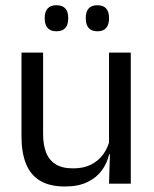

<svg xmlns="http://www.w3.org/2000/svg" viewBox="-20 -684 573 715"><path d="M140.5 -488V-184.5Q140.5 -146 151.2 -117.2Q162 -88.5 186.5 -72.8Q211 -57 252.5 -57Q291.5 -57 319.5 -71.2Q347.5 -85.5 365.2 -110.5Q383 -135.5 389.5 -167L404 -109.5H386.5Q379 -76.5 359 -49.2Q339 -22 305.2 -5.8Q271.5 10.5 222 10.5Q164.5 10.5 128.8 -11.2Q93 -33 76.5 -74.8Q60 -116.5 60 -175.5V-488ZM467 -488V0H386L389.5 -117L386 -122V-488ZM190 -567.5Q168.5 -567.5 157.5 -579.8Q146.5 -592 146.5 -614.5V-618Q146.5 -640.5 157.5 -652.5Q168.5 -664.5 190 -664.5Q212.5 -664.5 223.2 -652.5Q234 -640.5 234 -618V-614.5Q234 -592 223.2 -579.8Q212.5 -567.5 190 -567.5ZM343 -567.5Q321 -567.5 310.2 -579.8Q299.5 -592 299.5 -614.5V-618Q299.5 -640.5 310.2 -652.5Q321 -664.5 343 -664.5Q364.5 -664.5 375.2 -652.5Q386 -640.5 386 -618V-614.5Q386 -592 375.2 -579.8Q364.5 -567.5 343 -567.5Z"/></svg>

Font: Anek Bangla Medium
Style: Regular
Weight: 400
Version: Version 1.003